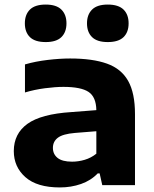

<svg xmlns="http://www.w3.org/2000/svg" viewBox="-20 -812 676 842"><path d="M242.5 10Q142.5 10 91.5 -35Q40.5 -80 40.5 -149.5Q40.5 -225.5 100.2 -268.8Q160 -312 293 -320.5L402.5 -329Q401.5 -387 368.2 -409Q335 -431 258 -431Q223 -431 177 -425Q131 -419 89.5 -406.5V-529.5Q136 -543 189.2 -549.2Q242.5 -555.5 287.5 -555.5Q386 -555.5 449 -533Q512 -510.5 542 -457.2Q572 -404 572 -311.5V0H428.5L417 -51.5H408.5Q379 -20.5 335.5 -5.2Q292 10 242.5 10ZM212 -163.5Q212 -136 232.5 -119.5Q253 -103 296 -103Q323.5 -103 351.5 -111.2Q379.5 -119.5 402.5 -138V-236.5L308.5 -229Q255.5 -224.5 233.8 -208Q212 -191.5 212 -163.5ZM452.5 -627.5Q406 -627.5 383.8 -649.2Q361.5 -671 361.5 -709.5Q361.5 -748 383.8 -770Q406 -792 452.5 -792Q499.5 -792 521.8 -770Q544 -748 544 -709.5Q544 -671 521.8 -649.2Q499.5 -627.5 452.5 -627.5ZM180.5 -627.5Q133.5 -627.5 111.2 -649.2Q89 -671 89 -709.5Q89 -748 111.2 -770Q133.5 -792 180.5 -792Q227 -792 249.2 -770Q271.5 -748 271.5 -709.5Q271.5 -671 249.2 -649.2Q227 -627.5 180.5 -627.5Z"/></svg>

Font: Encode Sans Expanded Expanded
Style: Bold
Weight: 700
Width: 7
Designer: Multiple Designers
Foundry: Impallari Type
Version: Version 3.000; ttfautohint (v1.8.3) -l 8 -r 50 -G 200 -x 14 